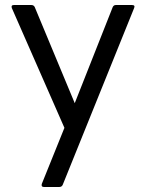

<svg xmlns="http://www.w3.org/2000/svg" viewBox="-20 -525 580 763"><path d="M154 218Q143 218 146 206L236 -17L27 -493Q23 -505 35 -505H105Q114 -505 118 -497L277 -115L428 -497Q432 -505 440 -505H505Q518 -505 513 -493L229 210Q225 218 216 218Z"/></svg>

Font: LINE Seed Sans
Style: Regular
Weight: 400
Designer: LINE VX Design & Dalton Maag Ltd & Sandoll Inc
Foundry: Dalton Maag Ltd
Version: Version 1.003